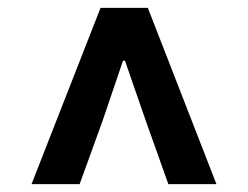

<svg xmlns="http://www.w3.org/2000/svg" viewBox="-20 -781 630 487"><path d="M60 -314 235 -761H355L529 -314H407L350 -474L297 -627H292L240 -474L182 -314Z"/></svg>

Font: Noto Sans SC Thin
Style: Bold
Weight: 700
Version: Version 2.004-H2;hotconv 1.0.118;makeotfexe 2.5.65603